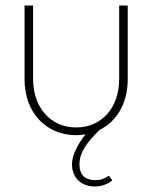

<svg xmlns="http://www.w3.org/2000/svg" viewBox="-20 -480 552 696"><path d="M256 10C268 10 279 9 290 7C262 42 241 83 241 115C241 167 277 196 324 196C347 196 368 189 387 174L375 157C358 168 345 173 326 173C290 173 268 156 268 115C268 73 295 36 341 -9C404 -40 443 -107 443 -192V-460H412V-193C412 -90 349 -18 256 -18C163 -18 100 -91 100 -193V-460H69V-192C69 -72 147 10 256 10Z"/></svg>

Font: MV Cash Thin
Style: Regular
Weight: 100
Designer: Rodrigo Fuenzalida
Foundry: fragTYPE
Version: Version 1.100;Glyphs 3.1.2 (3151)